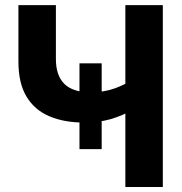

<svg xmlns="http://www.w3.org/2000/svg" viewBox="-20 -748 728 768"><path d="M315.9 -257.8Q236.3 -257.8 177.2 -283Q118.2 -308.1 85.9 -361.8Q53.7 -415.5 53.7 -501.5V-727.5H203.6V-511.7Q203.6 -445.8 237.5 -412.4Q271.5 -378.9 342.3 -378.9Q396.5 -378.9 439.9 -394.8Q483.4 -410.6 516.6 -434.1V-311.5Q468.8 -284.7 421.6 -271.2Q374.5 -257.8 315.9 -257.8ZM481.4 0V-727.5H631.3V0ZM297.9 -151.4V-494.6H386.7V-151.4Z"/></svg>

Font: Inter 28pt
Style: Bold
Weight: 700
Designer: Rasmus Andersson
Foundry: rsms
Version: Version 4.001;git-66647c0bb